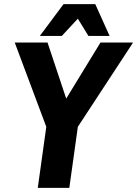

<svg xmlns="http://www.w3.org/2000/svg" viewBox="-20 -905 661 925"><path d="M621 -700 355 -294 314 0H162L203 -294L51 -700H209L299 -430L464 -700ZM286 -885H439L508 -732H406L355 -815L278 -732H172Z"/></svg>

Font: Krub
Style: Bold Italic
Weight: 700
Italic angle: -8°
Designer: Ekaluck Peanpanawate
Foundry: Cadson Demak Co.,Ltd.
Version: Version 1.000; ttfautohint (v1.6)